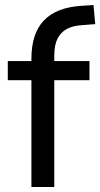

<svg xmlns="http://www.w3.org/2000/svg" viewBox="-20 -744 399 764"><path d="M105 0V-425H11V-501H130L105 -475V-510Q105 -611 155 -663Q205 -715 306 -721L352 -724L359 -648L307 -644Q271 -642 246.5 -629Q222 -616 209 -590.5Q196 -565 196 -523V-489L182 -501H336V-425H196V0Z"/></svg>

Font: Nunitoga
Style: Medium
Weight: 500
Designer: Vernon Adams
Foundry: Vernon Adams
Version: Version 1.0